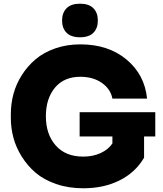

<svg xmlns="http://www.w3.org/2000/svg" viewBox="-20 -990 873 1030"><path d="M481 -814.2Q457 -790 409.2 -790Q361.3 -790 337.2 -814.2Q313 -838.4 313 -879.9Q313 -921.4 337.2 -945.8Q361.3 -970.2 409.2 -970.2Q457 -970.2 481 -945.8Q504.9 -921.4 504.9 -879.9Q504.9 -838.4 481 -814.2ZM426.8 20Q347.2 20 281 -2.9Q214.8 -25.9 170.9 -63.5Q127 -101.1 96.2 -150.6Q65.4 -200.2 51.8 -252Q38.1 -303.7 38.1 -356V-377.9Q38.1 -433.6 52.5 -486.8Q66.9 -540 97.7 -588.1Q128.4 -636.2 171.6 -672.6Q214.8 -709 276.6 -730.5Q338.4 -752 411.1 -752Q560.5 -752 658.2 -671.1Q755.9 -590.3 769 -460.9H583Q573.7 -511.7 526.9 -544.9Q480 -578.1 411.1 -578.1Q323.2 -578.1 274.7 -519.5Q226.1 -460.9 226.1 -366.2Q226.1 -270 278.6 -210Q331.1 -149.9 426.8 -149.9Q478.5 -149.9 519.5 -168.7Q560.5 -187.5 583 -220.2V-257.8H407.2V-388.2H813V-257.8H752.9V-144Q707 -65.4 622.3 -22.7Q537.6 20 426.8 20Z"/></svg>

Font: Sora ExtraBold
Style: Regular
Weight: 800
Designer: Jonathan Barnbrook, Julián Moncada
Foundry: Barnbrook Fonts
Version: Version 2.000